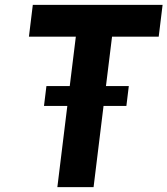

<svg xmlns="http://www.w3.org/2000/svg" viewBox="-20 -770 689 790"><path d="M633 -619H441L416 -416H510L500 -334H406L365 0H216L257 -334H161L171 -416H267L292 -619H99L115 -750H649Z"/></svg>

Font: Orkney
Style: BoldItalic
Weight: 700
Designer: Samuel Oakes and Alfredo Marco Pradil
Foundry: Alfredo Marco Pradil
Version: 1.0; ttfautohint (v1.5)